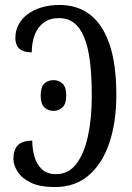

<svg xmlns="http://www.w3.org/2000/svg" viewBox="-20 -744 532 774"><path d="M202 10Q139 10 102.5 -8.5Q66 -27 50 -53.5Q34 -80 34 -103Q34 -140 52 -158.5Q70 -177 110 -177Q110 -145 118.5 -114Q127 -83 148 -62.5Q169 -42 206 -42Q256 -42 287.5 -83Q319 -124 334.5 -195Q350 -266 350 -357Q350 -438 342.5 -497Q335 -556 319 -594.5Q303 -633 278 -652Q253 -671 217 -671Q181 -671 156.5 -653Q132 -635 120 -603.5Q108 -572 108 -533Q85 -533 70 -540Q55 -547 48.5 -560Q42 -573 42 -591Q42 -620 54.5 -644Q67 -668 90.5 -686Q114 -704 147 -714Q180 -724 220 -724Q292 -724 343 -685Q394 -646 421.5 -565.5Q449 -485 449 -361Q449 -252 421 -168.5Q393 -85 338 -37.5Q283 10 202 10ZM196 -297Q174 -297 159 -311Q144 -325 144 -359Q144 -394 159 -407.5Q174 -421 196 -421Q216 -421 231.5 -407.5Q247 -394 247 -359Q247 -325 231.5 -311Q216 -297 196 -297Z"/></svg>

Font: Noto Serif ExtraCondensed
Style: Regular
Weight: 400
Width: 2
Designer: Monotype Design Team
Foundry: Monotype Imaging Inc.
Version: Version 2.013